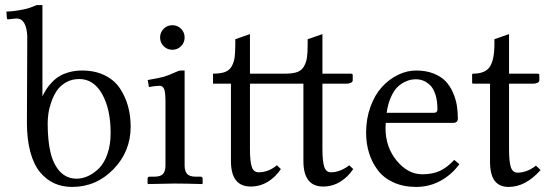

<svg xmlns="http://www.w3.org/2000/svg" viewBox="-20 -717 2145 749"><path d="M86.4 -575.7Q83 -645 43.9 -645L12.2 -641.6Q10.3 -641.1 8.5 -642.6Q6.8 -644 6.8 -646.5L4.9 -671.9Q30.3 -671.9 74.2 -680.7Q94.2 -684.6 123.5 -697.3H145.5V-341.3Q152.8 -356 160.4 -368.2Q168 -380.4 181.4 -394.8Q194.8 -409.2 210.4 -418.9Q226.1 -428.7 249.3 -435.3Q272.5 -441.9 299.8 -441.9Q350.6 -441.9 388.7 -423.1Q426.8 -404.3 448 -372.1Q469.2 -339.8 479.5 -302.5Q489.7 -265.1 489.7 -222.7Q489.7 -126 422.6 -56.9Q355.5 12.2 261.2 12.2Q223.1 12.2 192.1 -1.7Q161.1 -15.6 136.7 -44.7Q112.3 -73.7 98.6 -123Q85 -172.4 85 -238.3ZM289.1 -408.7Q259.8 -408.7 237.1 -395.5Q214.4 -382.3 201.4 -362.8Q188.5 -343.3 179.9 -318.4Q171.4 -293.5 168.7 -273.2Q166 -252.9 166 -234.9Q166 -169.9 176.8 -123.3Q187.5 -76.7 213.4 -48.3Q239.3 -20 279.3 -20Q300.8 -20 322.8 -29.8Q344.7 -39.6 365.2 -59.3Q385.7 -79.1 398.7 -115.2Q411.6 -151.4 411.6 -198.2Q411.6 -290.5 378.7 -349.6Q345.7 -408.7 289.1 -408.7Z M618.4 -536.9Q604.5 -550.8 604.5 -570.8Q604.5 -590.8 618.4 -604.7Q632.3 -618.7 652.3 -618.7Q672.4 -618.7 686.3 -604.7Q700.2 -590.8 700.2 -570.8Q700.2 -550.8 686.3 -536.9Q672.4 -522.9 652.3 -522.9Q632.3 -522.9 618.4 -536.9ZM700.2 -71.8Q700.2 -49.3 710 -38.6Q719.7 -27.8 743.2 -27.8H762.2Q770.5 -27.8 770.5 -19.5V-1L768.6 1Q700.2 -1 661.1 -1L557.6 1L555.7 -1V-19.5Q555.7 -27.8 563.5 -27.8H582.5Q606.4 -27.8 616 -38.6Q625.5 -49.3 625.5 -71.8V-320.8Q625.5 -357.9 620.1 -370.1Q614.7 -382.3 603 -382.3Q585.4 -382.3 561 -377.4L556.2 -404.8Q601.6 -412.6 619.4 -417.7Q637.2 -422.9 660.2 -433.6Q677.7 -441.9 685.1 -441.9H700.2Z M1093.3 -390.6H955.1V-136.2Q955.1 -87.4 962.2 -66.2Q969.2 -44.9 988.8 -44.9Q1027.3 -44.9 1060.1 -72.3L1075.7 -57.6Q1055.2 -26.4 1024.7 -7.8Q994.1 10.7 958 10.7Q880.9 10.7 880.9 -88.9V-390.6H811V-429.7Q839.8 -429.7 857.4 -436Q875 -442.4 883.8 -458.3Q892.6 -474.1 895.3 -493.2Q897.9 -512.2 897.9 -544.9V-564L955.1 -584V-429.7H1093.3Q1122.1 -429.7 1139.6 -436Q1157.2 -442.4 1166 -458.3Q1174.8 -474.1 1177.5 -492.9Q1180.2 -511.7 1180.2 -544.9V-564L1237.8 -584V-429.7H1348.1Q1356 -429.7 1356 -423.8V-403.8Q1356 -397.5 1348.6 -394Q1341.3 -390.6 1332.5 -390.6H1237.8V-136.2Q1237.8 -87.4 1244.9 -66.2Q1252 -44.9 1271 -44.9Q1290.5 -44.9 1310.1 -53.2Q1329.6 -61.5 1342.3 -72.3L1357.9 -57.6Q1337.9 -26.9 1307.4 -8.1Q1276.9 10.7 1240.7 10.7Q1163.6 10.7 1163.6 -88.9V-390.6Z M1488.3 -276.9H1671.9Q1686.5 -276.9 1686.5 -290.5Q1686.5 -323.7 1678.7 -347.9Q1670.9 -372.1 1658 -384.5Q1645 -397 1631.3 -402.3Q1617.7 -407.7 1602.5 -407.7Q1593.3 -407.7 1583.3 -406Q1573.2 -404.3 1557.4 -396.5Q1541.5 -388.7 1528.8 -375.7Q1516.1 -362.8 1504.6 -337.2Q1493.2 -311.5 1488.3 -276.9ZM1752 -93.3 1772 -76.7Q1742.7 -36.1 1699 -12Q1655.3 12.2 1603.5 12.2Q1553.7 12.2 1515.1 -5.4Q1476.6 -22.9 1453.9 -53Q1431.2 -83 1419.7 -120.1Q1408.2 -157.2 1408.2 -199.2Q1408.2 -253.9 1425.3 -300.8Q1442.4 -347.7 1470.2 -377.9Q1498 -408.2 1532.7 -425Q1567.4 -441.9 1603.5 -441.9Q1641.6 -441.9 1670.9 -430.4Q1700.2 -418.9 1717.8 -400.6Q1735.4 -382.3 1746.6 -356.9Q1757.8 -331.5 1762 -306.9Q1766.1 -282.2 1766.1 -254.9Q1766.1 -237.8 1748 -237.8H1484.9Q1483.9 -227.1 1483.9 -217.8Q1483.9 -143.1 1527.6 -90.1Q1571.3 -37.1 1627.4 -37.1Q1667.5 -37.1 1696.3 -50.5Q1725.1 -64 1752 -93.3Z M1965.8 -390.6V-134.8Q1965.8 -85.9 1972.9 -64.7Q1980 -43.5 1999.5 -43.5Q2035.6 -43.5 2070.8 -70.8L2088.9 -53.7Q2030.3 12.2 1964.4 12.2Q1928.2 12.2 1909.9 -11.5Q1891.6 -35.2 1891.6 -87.4V-390.6H1826.7Q1821.8 -390.6 1821.8 -394.5V-425.8Q1821.8 -429.7 1825.7 -429.7Q1873.5 -429.7 1891.1 -457Q1908.7 -484.4 1908.7 -544.9V-564L1965.8 -584V-429.7H2076.2Q2084 -429.7 2084 -423.8V-403.8Q2084 -397.5 2076.7 -394Q2069.3 -390.6 2060.5 -390.6Z"/></svg>

Font: Libertinage
Style: b
Weight: 400
Designer: OSP
Foundry: OSP
Version: Version 1.0; 2008; OFL relea